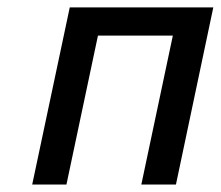

<svg xmlns="http://www.w3.org/2000/svg" viewBox="-20 -492 589 512"><path d="M65.9 0 166 -472.2H548.8L449.2 0H356.9L440.9 -397H241.2L157.2 0Z"/></svg>

Font: CMU Bright
Style: SemiBoldOblique
Weight: 600
Italic angle: -12°
Version: Version 0.7.0